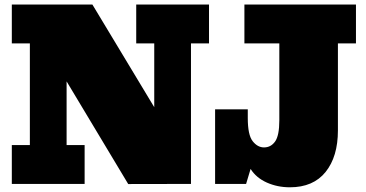

<svg xmlns="http://www.w3.org/2000/svg" viewBox="-20 -797 1588 832"><path d="M535.6 0.5 268.6 -444.3V-168.5H346.7V0H31.2V-168.5H109.4V-608.9H31.2V-777.3H380.4L648.4 -332.5V-608.9H570.3V-777.3H885.7V-608.9H807.6V0ZM1236.3 14.6Q1182.1 14.6 1136.2 -5.9Q1090.3 -26.4 1065.9 -64.9L1046.4 0H912.1V-323.2H1053.7V-285.6Q1053.7 -211.9 1075 -185.1Q1096.2 -158.2 1124 -158.2Q1153.8 -158.2 1172.1 -183.8Q1190.4 -209.5 1190.4 -275.9V-608.9H1039.1V-777.3H1522.5V-608.9H1444.3V-231.9Q1444.3 -118.2 1390.9 -51.8Q1337.4 14.6 1236.3 14.6Z"/></svg>

Font: Bevan
Style: Regular
Weight: 400
Designer: Vernon Adams
Foundry: Vernon Adams
Version: Version 2.100; ttfautohint (v1.8.3)